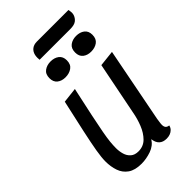

<svg xmlns="http://www.w3.org/2000/svg" viewBox="-258 -931 1036 1036"><g transform="rotate(-45 259.5 -413.0)"><path d="M176 20Q126 20 97.5 0Q69 -20 57.5 -53.5Q46 -87 46 -126Q46 -157 54 -204Q62 -251 78 -325Q94 -399 119 -510L206 -520Q184 -420 170.5 -355.5Q157 -291 149.5 -250.5Q142 -210 139.5 -184.5Q137 -159 137 -137Q137 -113 143.5 -90.5Q150 -68 166.5 -53.5Q183 -39 211 -39Q249 -39 274.5 -64.5Q300 -90 315.5 -129Q331 -168 338 -208L398 -510L489 -520L406 -93Q405 -84 403 -72Q401 -60 401 -51Q401 -37 407.5 -29.5Q414 -22 427 -21Q424 -7 415 2Q406 11 394 15.5Q382 20 367 20Q340 20 324.5 5.5Q309 -9 306 -37Q287 -6 249.5 7Q212 20 176 20ZM183 -766Q182 -773 182 -782.5Q182 -792 184 -802Q189 -823 204 -834.5Q219 -846 242 -846H483Q484 -839 485.5 -829.5Q487 -820 484 -808Q478 -789 463 -777.5Q448 -766 417 -766ZM215 -600Q187 -600 168.5 -614.5Q150 -629 150 -658Q150 -689 170 -703.5Q190 -718 218 -718Q247 -718 266 -703.5Q285 -689 285 -660Q285 -629 264.5 -614.5Q244 -600 215 -600ZM411 -600Q383 -600 364.5 -614.5Q346 -629 346 -658Q346 -689 365.5 -703.5Q385 -718 413 -718Q442 -718 461 -703.5Q480 -689 480 -660Q480 -629 460 -614.5Q440 -600 411 -600Z"/></g></svg>

Font: Sansita Swashed Light Light
Style: Regular
Weight: 300
Version: Version 1.003